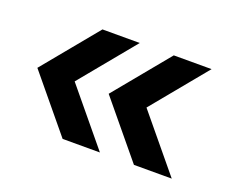

<svg xmlns="http://www.w3.org/2000/svg" viewBox="-62 -463 581 482"><g transform="rotate(20 228.5 -222.0)"><path d="M140.1 -75.2H239.7L119.1 -221.2L239.7 -367.7H140.1L19.5 -221.2ZM330.6 -75.2H431.6L311 -221.2L431.6 -367.7H330.6L210 -221.2Z"/></g></svg>

Font: Now ExtraBold
Style: Regular
Weight: 800
Designer: Alfredo Marco Pradil
Foundry: Alfredo Marco Pradil
Version: Version 1.200;hotconv 1.0.109;makeotfexe 2.5.65596